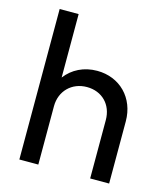

<svg xmlns="http://www.w3.org/2000/svg" viewBox="-108 -797 763 880"><g transform="rotate(15 274.0 -357.0)"><path d="M66 0H156V-277C156 -349 208 -401 280 -401C352 -401 402 -350 402 -277V0H492V-295C492 -406 414 -485 306 -485C243 -485 190 -458 156 -413V-714H66Z"/></g></svg>

Font: Outfit
Style: Regular
Weight: 400
Designer: Rodrigo Fuenzalida
Foundry: fragTYPE
Version: Version 1.100;gftools[0.9.27]